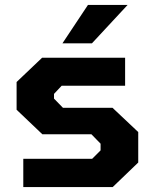

<svg xmlns="http://www.w3.org/2000/svg" viewBox="-20 -755 623 775"><path d="M232 -580 335 -735H495L351 -580ZM74 0V-114H352L386 -148V-175L349 -213H151L47 -312V-424L150 -522H485V-409H229L198 -376V-357L234 -320H434L538 -222V-99L435 0Z"/></svg>

Font: Tomorrow SemiBold
Style: Regular
Weight: 600
Designer: Tony de Marco, Monica Rizzolli
Foundry: Just in Type
Version: Version 2.002